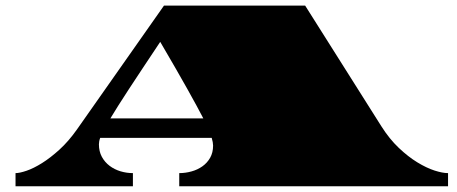

<svg xmlns="http://www.w3.org/2000/svg" viewBox="-20 -650 1596 670"><path d="M34.2 -45.9Q48.3 -45.9 72.8 -54.2Q97.2 -62.5 126.5 -80.8Q155.8 -99.1 187.5 -127.9Q219.2 -156.7 248.5 -198.2L552.2 -630.4H1044.9L1311 -209Q1338.9 -165 1371.6 -134Q1404.3 -103 1436.3 -83.5Q1468.3 -64 1496.3 -54.9Q1524.4 -45.9 1543.5 -45.9V0H605.5V-45.9Q627 -45.9 648.2 -51.8Q669.4 -57.6 686.3 -69.6Q703.1 -81.5 713.4 -99.6Q723.6 -117.7 723.6 -142.1Q723.6 -152.3 718.8 -168.9H329.6Q327.1 -162.1 326.2 -156.7Q325.2 -151.4 325.2 -146.5Q325.2 -121.6 335.4 -102.8Q345.7 -84 362.5 -71.3Q379.4 -58.6 400.6 -52.2Q421.9 -45.9 443.8 -45.9V0H34.2ZM689.5 -236.8Q679.2 -256.3 665.5 -282Q651.9 -307.6 633.3 -340.3Q614.7 -373 591.6 -413.6Q568.4 -454.1 539.1 -503.9Q505.4 -453.1 478 -412.1Q450.7 -371.1 429.4 -338.4Q408.2 -305.7 392.3 -280.8Q376.5 -255.9 365.2 -236.8Z"/></svg>

Font: Asset
Style: Regular
Weight: 400
Designer: Riccardo De Franceschi
Foundry: Sorkin Type Co.
Version: Version 1.001